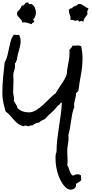

<svg xmlns="http://www.w3.org/2000/svg" viewBox="-25 -1322 782 1633"><path d="M676.8 -827.1Q676.8 -756.8 663.6 -688Q650.4 -619.1 641.6 -549.8Q636.7 -543 631.3 -538.6Q626 -534.2 621.1 -529.3V-519.5Q621.1 -505.9 617.2 -492.2L610.4 -465.8Q607.4 -453.1 605.5 -439.9Q603.5 -426.8 607.4 -413.1Q595.7 -384.8 589.8 -355Q584 -325.2 579.6 -294.9Q575.2 -264.6 570.3 -234.4Q565.4 -204.1 556.6 -174.8L557.6 -160.2Q559.6 -128.9 553.2 -97.7Q546.9 -66.4 546.9 -35.2Q546.9 -14.6 548.3 4.9Q549.8 24.4 549.8 43.9Q549.8 65.4 546.9 84Q554.7 93.8 558.6 106.4L567.4 131.8Q572.3 144.5 578.1 155.3Q584 166 595.7 171.9Q606.4 167 615.7 163.6Q625 160.2 635.7 160.2Q651.4 160.2 663.1 168.9Q665 178.7 664.6 189.5Q664.1 200.2 666 210.9Q656.2 220.7 644 227.5Q631.8 234.4 621.1 242.2Q621.1 244.1 621.6 246.6Q622.1 249 622.1 251Q622.1 270.5 607.9 280.8Q593.8 291 577.1 291Q572.3 291 563.5 289.1Q554.7 287.1 549.8 284.2Q523.4 266.6 503.9 236.3Q484.4 206.1 472.2 170.9Q460 135.7 453.6 99.1Q447.3 62.5 447.3 33.2V11.7Q447.3 1 449.2 -9.8Q450.2 -17.6 453.1 -22Q456.1 -26.4 456.1 -35.2Q456.1 -86.9 462.4 -138.7Q468.8 -190.4 476.6 -242.7Q484.4 -294.9 491.7 -346.7Q499 -398.4 501 -451.2Q490.2 -448.2 484.4 -438Q478.5 -427.7 465.8 -422.9Q443.4 -390.6 413.6 -365.7Q383.8 -340.8 358.4 -310.5Q344.7 -304.7 332 -297.9Q319.3 -291 308.6 -280.3Q275.4 -277.3 252.9 -254.9L244.1 -255.9Q231.4 -255.9 220.7 -248Q212.9 -248 205.6 -251Q198.2 -253.9 190.4 -253.9Q181.6 -253.9 175.8 -248Q147.5 -254.9 127.9 -270Q108.4 -285.2 92.3 -303.2Q76.2 -321.3 60.1 -340.3Q43.9 -359.4 22.5 -374Q16.6 -396.5 11.7 -414.6Q6.8 -432.6 3.4 -450.2Q0 -467.8 -2.4 -486.8Q-4.9 -505.9 -4.9 -530.3Q-4.9 -596.7 1 -661.6Q6.8 -726.6 14.6 -791Q30.3 -817.4 37.6 -848.1Q44.9 -878.9 51.3 -910.2Q57.6 -941.4 65.9 -971.7Q74.2 -1002 91.8 -1026.4H98.6Q109.4 -1026.4 118.7 -1024.9Q127.9 -1023.4 136.7 -1026.4Q150.4 -1002 150.4 -971.7Q150.4 -952.1 146 -932.6Q141.6 -913.1 136.2 -894Q130.9 -875 126 -855.5Q121.1 -835.9 120.1 -816.4Q114.3 -807.6 111.8 -797.9Q109.4 -788.1 101.6 -781.2L102.5 -767.6Q104.5 -746.1 97.2 -726.6Q89.8 -707 87.9 -685.5Q86.9 -674.8 88.4 -664.1Q89.8 -653.3 89.8 -642.6Q89.8 -617.2 88.4 -592.8Q86.9 -568.4 86.9 -543Q86.9 -524.4 90.8 -507.3Q94.7 -490.2 94.7 -481.4Q94.7 -474.6 91.8 -468.8Q94.7 -459 99.6 -451.2L109.4 -436.5Q114.3 -429.7 118.2 -421.4Q122.1 -413.1 123 -402.3Q162.1 -366.2 218.8 -366.2Q251 -366.2 281.7 -384.8Q312.5 -403.3 341.3 -429.7Q370.1 -456.1 397 -483.9Q423.8 -511.7 449.2 -529.3Q458 -546.9 472.2 -567.9Q486.3 -588.9 501 -610.8Q515.6 -632.8 527.3 -653.8Q539.1 -674.8 543 -693.4Q544.9 -702.1 544.9 -711.9Q544.9 -721.7 546.9 -732.4Q551.8 -766.6 559.1 -800.8Q566.4 -835 566.4 -870.1Q566.4 -877 565.9 -882.8Q565.4 -888.7 564.5 -896.5Q572.3 -906.2 580.1 -914.6Q587.9 -922.9 592.8 -934.6Q605.5 -932.6 616.2 -934.1Q627 -935.5 638.7 -935.5Q653.3 -935.5 666 -927.7Q676.8 -876 676.8 -827.1ZM280.3 -1214.8Q280.3 -1199.2 274.9 -1184.1Q269.5 -1168.9 258.8 -1158.2Q258.8 -1157.2 258.3 -1156.2Q257.8 -1155.3 257.8 -1154.3Q257.8 -1149.4 262.7 -1147Q267.6 -1144.5 266.6 -1139.6V-1137.7Q261.7 -1129.9 253.9 -1127.9Q246.1 -1126 245.1 -1116.2Q228.5 -1120.1 213.4 -1126Q198.2 -1131.8 180.7 -1131.8H172.9Q168.9 -1131.8 164.1 -1129.9Q163.1 -1143.6 156.2 -1152.3Q149.4 -1161.1 141.1 -1168.9Q132.8 -1176.8 126.5 -1185.1Q120.1 -1193.4 120.1 -1206.1Q120.1 -1211.9 122.1 -1221.7Q135.7 -1232.4 145 -1245.6Q154.3 -1258.8 161.1 -1274.4H164.1Q176.8 -1274.4 181.6 -1282.2Q186.5 -1290 192.4 -1297.9Q197.3 -1298.8 201.2 -1300.3Q205.1 -1301.8 210 -1301.8Q215.8 -1301.8 217.8 -1297.4Q219.7 -1293 219.7 -1288.1Q225.6 -1286.1 228.5 -1286.1Q231.4 -1286.1 234.9 -1287.1Q238.3 -1288.1 241.2 -1288.1Q261.7 -1278.3 271 -1257.3Q280.3 -1236.3 280.3 -1214.8ZM728.5 -1249Q724.6 -1241.2 720.7 -1233.9Q716.8 -1226.6 716.8 -1217.8Q716.8 -1209 720.7 -1204.1Q710 -1186.5 698.7 -1173.3Q687.5 -1160.2 683.6 -1137.7Q678.7 -1139.6 675.3 -1141.6Q671.9 -1143.6 667 -1143.6Q662.1 -1143.6 658.7 -1141.6Q655.3 -1139.6 651.4 -1137.7Q647.5 -1141.6 643.1 -1145Q638.7 -1148.4 633.8 -1151.4Q629.9 -1149.4 626.5 -1147.5Q623 -1145.5 618.2 -1145.5Q609.4 -1145.5 601.1 -1149.4Q592.8 -1153.3 584 -1153.3Q582 -1153.3 574.2 -1151.4Q574.2 -1153.3 574.7 -1155.8Q575.2 -1158.2 575.2 -1160.2Q575.2 -1179.7 567.9 -1197.8Q560.5 -1215.8 560.5 -1236.3V-1239.3Q565.4 -1241.2 569.8 -1246.6Q574.2 -1252 580.1 -1252Q585 -1252 587.9 -1249Q589.8 -1257.8 594.7 -1261.7Q599.6 -1265.6 605.5 -1268.1Q611.3 -1270.5 617.7 -1272Q624 -1273.4 629.9 -1277.3Q633.8 -1280.3 635.3 -1282.2Q636.7 -1284.2 638.2 -1285.6Q639.6 -1287.1 642.1 -1287.6Q644.5 -1288.1 651.4 -1288.1Q662.1 -1288.1 671.9 -1283.2Q681.6 -1278.3 690.4 -1271.5L709 -1258.8Q718.8 -1252.9 728.5 -1249Z"/></svg>

Font: Rock Salt
Style: Regular
Weight: 400
Version: Version 1.001